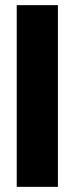

<svg xmlns="http://www.w3.org/2000/svg" viewBox="-20 -726 290 746"><path d="M45 0V-706H205V0Z"/></svg>

Font: Bricolage Grotesque 36pt ExtraBold
Style: Regular
Weight: 800
Designer: Mathieu Triay
Foundry: Atelier Triay
Version: Version 1.000;gftools[0.9.30]